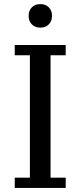

<svg xmlns="http://www.w3.org/2000/svg" viewBox="-20 -918 393 938"><path d="M52 -50H126V-648H52V-698H301V-648H227V-50H301V0H52ZM177 -783Q151 -783 135.5 -799Q120 -815 120 -839V-842Q120 -866 135.5 -882Q151 -898 177 -898Q203 -898 218.5 -882Q234 -866 234 -842V-839Q234 -815 218.5 -799Q203 -783 177 -783Z"/></svg>

Font: IBM Plex Serif Text
Style: Regular
Weight: 450
Designer: Mike Abbink, Paul van der Laan, Pieter van Rosmalen
Foundry: Bold Monday
Version: Version 3.001